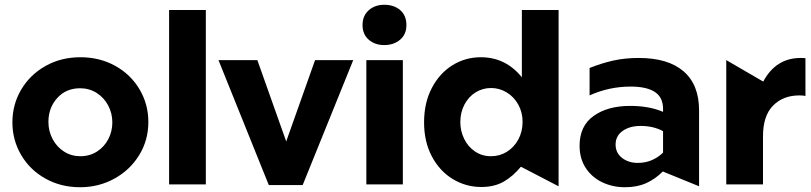

<svg xmlns="http://www.w3.org/2000/svg" viewBox="-20 -773 3401 805"><path d="M602 -262Q602 -336 565 -398.5Q528 -461 463 -497Q398 -533 317 -533Q236 -533 171 -496.5Q106 -460 69 -397.5Q32 -335 32 -260Q32 -186 68.5 -123.5Q105 -61 170 -24.5Q235 12 316 12Q394 12 459.5 -24Q525 -60 563.5 -122.5Q602 -185 602 -262ZM451 -260Q451 -222 434 -189.5Q417 -157 386.5 -137.5Q356 -118 317 -118Q279 -118 248.5 -137.5Q218 -157 200.5 -190Q183 -223 183 -262Q183 -321 220 -362Q257 -403 316 -403Q354 -403 385 -383.5Q416 -364 433.5 -331Q451 -298 451 -260Z M843 -731H689V0H843Z M1461 -521H1301L1180 -180L1059 -521H896L1107 3H1249Z M1669 -521H1516V0H1669ZM1500 -668Q1500 -629 1526 -606.5Q1552 -584 1591 -584Q1631 -584 1657.5 -606.5Q1684 -629 1684 -668Q1684 -708 1658 -730.5Q1632 -753 1591 -753Q1552 -753 1526 -730Q1500 -707 1500 -668Z M2322 -731H2168V-449Q2100 -533 1996 -533Q1931 -533 1877 -499.5Q1823 -466 1790.5 -404Q1758 -342 1758 -260Q1758 -179 1790.5 -117.5Q1823 -56 1878 -22.5Q1933 11 1998 11Q2053 11 2092 -11.5Q2131 -34 2164 -74L2322 8ZM1910 -261Q1910 -302 1927.5 -335Q1945 -368 1974.5 -386Q2004 -404 2039 -404Q2074 -404 2104.5 -385.5Q2135 -367 2153 -334.5Q2171 -302 2171 -262Q2171 -221 2153 -188Q2135 -155 2105 -136.5Q2075 -118 2039 -118Q2001 -118 1971.5 -138Q1942 -158 1926 -191Q1910 -224 1910 -261Z M2654 -90Q2615 -90 2588 -111Q2561 -132 2561 -167Q2561 -203 2590.5 -224Q2620 -245 2666 -245Q2720 -245 2760 -223V-133Q2715 -90 2654 -90ZM2658 -530Q2600 -530 2551 -519Q2502 -508 2452 -488V-373Q2534 -410 2624 -410Q2691 -410 2725.5 -387.5Q2760 -365 2760 -316V-304Q2702 -329 2622 -329Q2528 -329 2469 -287Q2410 -245 2410 -162Q2410 -108 2436 -68.5Q2462 -29 2505.5 -8.5Q2549 12 2600 12Q2651 12 2689 -5Q2727 -22 2759 -54L2911 8V-310Q2911 -418 2846 -474Q2781 -530 2658 -530Z M3337 -530Q3233 -530 3180 -431L3025 -521V0H3179V-202Q3179 -287 3221 -330Q3263 -373 3332 -373Q3351 -373 3357 -370V-529Q3351 -530 3337 -530Z"/></svg>

Font: Geom
Style: Bold
Weight: 700
Version: Version 1.102